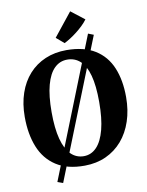

<svg xmlns="http://www.w3.org/2000/svg" viewBox="-113 -1076 959 1253"><g transform="rotate(-10 366.5 -450.0)"><path d="M530.5 -834 566.5 -820 201.5 98 165.5 85ZM361.5 11Q246 12 172.2 -36Q98.5 -84 64 -170Q29.5 -256 29.5 -369.5Q29.5 -457 53.8 -527.5Q78 -598 123.2 -648.2Q168.5 -698.5 231.8 -725.5Q295 -752.5 373 -752.5Q488.5 -752 561.5 -706.5Q634.5 -661 669 -578.2Q703.5 -495.5 703.5 -383.5Q703.5 -296 679.2 -223.8Q655 -151.5 610 -99.2Q565 -47 502 -18.2Q439 10.5 361.5 11ZM365.5 -51Q415 -51 450.8 -88.5Q486.5 -126 505.8 -200Q525 -274 525 -382.5Q525 -490.5 506.5 -558.2Q488 -626 452.5 -658.2Q417 -690.5 367 -690.5Q317.5 -690.5 281.8 -655.5Q246 -620.5 226.8 -549.5Q207.5 -478.5 207.5 -370Q207.5 -262.5 226.2 -191.8Q245 -121 280.2 -86Q315.5 -51 365.5 -51ZM369.5 -799.5 318 -843.5 441 -997.5 530 -928.5Q515 -908 495.2 -889.2Q475.5 -870.5 453.8 -853.5Q432 -836.5 410.8 -823Q389.5 -809.5 370 -799.5Z"/></g></svg>

Font: Merriweather 24pt ExtraBold
Style: Regular
Weight: 800
Version: Version 2.100